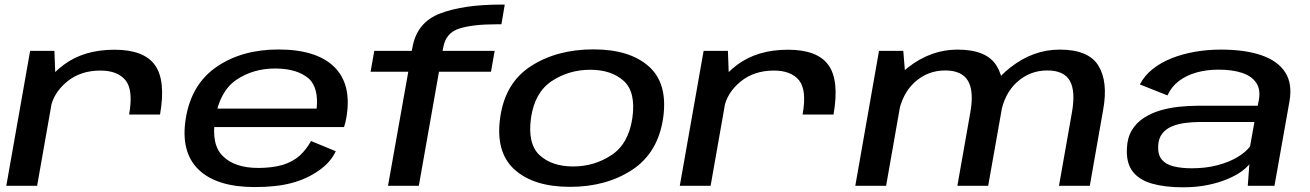

<svg xmlns="http://www.w3.org/2000/svg" viewBox="-20 -811 5716 838"><path d="M543.5 -311H678.5Q704.5 -460 656.2 -527Q608 -594 479.5 -594Q346.5 -594 258.2 -528.2Q170 -462.5 155.5 -380L200.5 -338.5Q213 -405.5 272 -454.2Q331 -503 418 -503Q493.5 -503 528 -460.5Q562.5 -418 543.5 -311ZM7.5 0H142L222.5 -456.5L217.5 -589H111.5Z M1092.5 5.5 1107.5 -78Q1004.5 -78 953 -129.5Q900.5 -180 919.5 -294.5Q938.5 -412.5 1011.5 -462.5Q1085 -512 1180.5 -512Q1279 -512 1330 -466Q1371 -425 1362 -337H913.5L899.5 -256.5H1481.5Q1488 -275 1491.5 -296.5Q1517 -441 1439.5 -518.5Q1361.5 -595 1195 -595Q1035.5 -595 925 -519Q815.5 -443.5 791 -295Q767 -148.5 846.5 -71Q925.5 5.5 1092.5 5.5ZM1107.5 -78 1092.5 5.5Q1187 5.5 1254 -12.5Q1319.5 -30 1372 -67Q1423 -102.5 1445.5 -151L1337.5 -195.5Q1318 -160 1289 -132.5Q1258.5 -105 1213 -91Q1166.5 -78 1107.5 -78Z M1673.5 0H1808L1896 -498H2123L2139 -589H1911.5L1915 -605.5Q1926 -667.5 1984.2 -686.2Q2042.5 -705 2148 -705H2168.5L2183 -791H2166.5Q2003.5 -791 1901.8 -752.5Q1800 -714 1780.5 -605.5L1777 -589H1613.5L1597.5 -498H1762Z M2468 4.5Q2626.5 4.5 2739.5 -70Q2852.5 -144.5 2874.5 -297Q2895.5 -446.5 2812 -521Q2728.5 -595.5 2570 -595.5Q2411 -595.5 2297.5 -522.5Q2184 -449.5 2163 -297Q2142 -147 2225.5 -71.2Q2309 4.5 2468 4.5ZM2481.5 -84.5Q2389 -84.5 2335.5 -133.5Q2282 -182.5 2297.5 -296Q2314 -408.5 2388.8 -457.5Q2463.5 -506.5 2556 -506.5Q2648.5 -506.5 2702.2 -458Q2756 -409.5 2740 -296Q2723.5 -183.5 2648.8 -134Q2574 -84.5 2481.5 -84.5Z M3483 -311H3618Q3644 -460 3595.8 -527Q3547.5 -594 3419 -594Q3286 -594 3197.8 -528.2Q3109.5 -462.5 3095 -380L3140 -338.5Q3152.5 -405.5 3211.5 -454.2Q3270.5 -503 3357.5 -503Q3433 -503 3467.5 -460.5Q3502 -418 3483 -311ZM2947 0H3081.5L3162 -456.5L3157 -589H3051Z M3713 0H3847.5L3931.5 -477.5L3922.5 -589H3816.5ZM4158.5 0H4293L4352 -333Q4373 -455 4329.2 -524.8Q4285.5 -594.5 4159.5 -594.5Q4043 -594.5 3944 -517.2Q3845 -440 3827 -336.5L3900.5 -311.5Q3917 -402.5 3973.2 -453Q4029.5 -503.5 4105.5 -503.5Q4178 -503.5 4204.8 -458.2Q4231.5 -413 4215 -320ZM4602 0H4736.5L4795 -333Q4817 -454.5 4774 -524.5Q4731 -594.5 4605.5 -594.5Q4489 -594.5 4389.5 -516.2Q4290 -438 4272.5 -336.5L4347 -311.5Q4363 -402.5 4419.2 -453Q4475.5 -503.5 4551 -503.5Q4624 -503.5 4649.5 -458.2Q4675 -413 4658.5 -320Z M5143 6.5Q5200.5 6.5 5248.2 -3Q5296 -12.5 5333.2 -27.8Q5370.5 -43 5395.5 -60.5Q5420.5 -78 5433 -94.5L5426 0H5542.5L5608 -368.5Q5621.5 -445.5 5589.5 -495.2Q5557.5 -545 5485.8 -569.8Q5414 -594.5 5308.5 -594.5Q5250 -594.5 5195.5 -585Q5141 -575.5 5093.8 -556.8Q5046.5 -538 5010.8 -509.5Q4975 -481 4955 -442.5L5075.5 -394.5Q5092.5 -432.5 5125.5 -457.5Q5158.5 -482.5 5202.8 -494.8Q5247 -507 5297.5 -507Q5359 -507 5401 -493Q5443 -479 5462.5 -450.2Q5482 -421.5 5475 -378.5L5469.5 -349.5H5209Q5169 -349.5 5126 -345Q5083 -340.5 5043.5 -328.8Q5004 -317 4971.8 -296Q4939.5 -275 4920 -242.5Q4900.5 -210 4898.5 -164Q4895 -100 4923.5 -62.8Q4952 -25.5 5008.5 -9.5Q5065 6.5 5143 6.5ZM5181.5 -76.5Q5136 -76.5 5102 -85Q5068 -93.5 5050.5 -114.8Q5033 -136 5035 -174.5Q5036.5 -206.5 5052 -227Q5067.5 -247.5 5093 -258.5Q5118.5 -269.5 5150 -274Q5181.5 -278.5 5215.5 -278.5H5455L5436 -172Q5418 -147.5 5381.5 -125.5Q5345 -103.5 5294 -90Q5243 -76.5 5181.5 -76.5Z"/></svg>

Font: Anybody Expanded Medium
Style: Italic
Weight: 500
Width: 7
Italic angle: -10°
Version: Version 1.113;gftools[0.9.25]